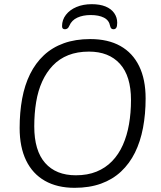

<svg xmlns="http://www.w3.org/2000/svg" viewBox="-20 -893 771 919"><path d="M337 6Q254 6 195 -27.5Q136 -61 105 -125Q74 -189 74 -280Q74 -355 86 -420.5Q98 -486 124 -538.5Q150 -591 190 -628.5Q230 -666 285.5 -686Q341 -706 412 -706Q497 -706 556 -673Q615 -640 646 -576.5Q677 -513 677 -422Q677 -347 664.5 -281Q652 -215 626 -162.5Q600 -110 559.5 -72Q519 -34 463.5 -14Q408 6 337 6ZM343 -54Q399 -54 442 -71.5Q485 -89 516.5 -121.5Q548 -154 568 -199Q588 -244 597.5 -298.5Q607 -353 607 -414Q607 -529 554 -587.5Q501 -646 406 -646Q350 -646 307 -629Q264 -612 233 -579.5Q202 -547 182 -503Q162 -459 153 -404.5Q144 -350 144 -288Q144 -172 196 -113Q248 -54 343 -54ZM291 -753Q284 -753 280.5 -756.5Q277 -760 277 -768Q277 -798 295.5 -822Q314 -846 346 -859.5Q378 -873 419 -873Q458 -873 485 -862Q512 -851 526.5 -830.5Q541 -810 541 -784Q541 -767 536.5 -760Q532 -753 523 -753Q517 -753 513 -756.5Q509 -760 507 -769Q502 -796 477.5 -808.5Q453 -821 414 -821Q377 -821 350 -808.5Q323 -796 312 -770Q308 -760 302.5 -756.5Q297 -753 291 -753Z"/></svg>

Font: Asap Light
Style: Italic
Weight: 300
Italic angle: -6°
Designer: Pablo Cosgaya
Foundry: Omnibus-Type
Version: Version 3.001